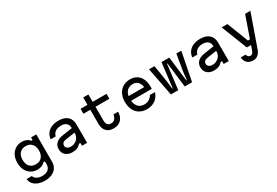

<svg xmlns="http://www.w3.org/2000/svg" viewBox="81 -2031 5087 3521"><g transform="rotate(-30 2625.0 -270.0)"><path d="M364 216Q284 216 221.5 191.5Q159 167 123 122.5Q87 78 84 20H192Q209 65 254.5 90.5Q300 116 364 116Q445 116 490.5 77.5Q536 39 536 -30V-94H506Q484 -64 440.5 -46Q397 -28 348 -28Q270 -28 210 -64.5Q150 -101 117 -167Q84 -233 84 -320Q84 -408 117 -475Q150 -542 210 -579Q270 -616 348 -616Q398 -616 441.5 -597Q485 -578 506 -546H536V-600H646V-20Q646 51 612 104Q578 157 514 186.5Q450 216 364 216ZM368 -128Q449 -128 495.5 -179.5Q542 -231 542 -320Q542 -409 495.5 -460.5Q449 -512 368 -512Q287 -512 240.5 -460.5Q194 -409 194 -320Q194 -231 240.5 -179.5Q287 -128 368 -128Z M1280 -279 1066 -247Q1024 -240 1003.5 -219Q983 -198 983 -163Q983 -131 1011 -109.5Q1039 -88 1082 -88Q1133 -88 1176 -110.5Q1219 -133 1243.5 -172.5Q1268 -212 1268 -259V-380Q1268 -443 1228.5 -478Q1189 -513 1118 -513Q1044 -513 997 -481Q950 -449 936 -390H830Q836 -459 873 -510Q910 -561 974 -588.5Q1038 -616 1122 -616Q1244 -616 1310 -557Q1376 -498 1376 -388V0H1268V-60H1238Q1209 -22 1165 -3Q1121 16 1060 16Q1001 16 957 -6Q913 -28 889.5 -67.5Q866 -107 866 -160Q866 -234 915 -281.5Q964 -329 1055 -342L1280 -376Z M1840 -600H2134V-496H1840V-200Q1840 -145 1865 -116.5Q1890 -88 1940 -88Q1987 -88 2015 -118Q2043 -148 2057 -210H2155Q2149 -101 2092 -42.5Q2035 16 1936 16Q1837 16 1783.5 -40Q1730 -96 1730 -200V-496H1584V-600H1730V-756H1840Z M2835 -362 2798 -305Q2798 -406 2756 -461Q2714 -516 2638 -516Q2554 -516 2506 -459.5Q2458 -403 2458 -305Q2458 -200 2506 -142Q2554 -84 2642 -84Q2697 -84 2740.5 -110Q2784 -136 2814 -184H2918Q2895 -94 2819.5 -39Q2744 16 2642 16Q2552 16 2486 -22.5Q2420 -61 2385 -133.5Q2350 -206 2350 -305Q2350 -398 2386 -468.5Q2422 -539 2487 -577.5Q2552 -616 2638 -616Q2718 -616 2777.5 -579Q2837 -542 2868.5 -472Q2900 -402 2900 -307Q2900 -292 2898 -264H2435V-362Z M3033 -600H3149L3206 -250L3225 -80H3235L3298 -600H3462L3525 -80H3535L3553 -250L3612 -600H3717L3599 0H3443L3380 -524H3370L3307 0H3151Z M4280 -279 4066 -247Q4024 -240 4003.5 -219Q3983 -198 3983 -163Q3983 -131 4011 -109.5Q4039 -88 4082 -88Q4133 -88 4176 -110.5Q4219 -133 4243.5 -172.5Q4268 -212 4268 -259V-380Q4268 -443 4228.5 -478Q4189 -513 4118 -513Q4044 -513 3997 -481Q3950 -449 3936 -390H3830Q3836 -459 3873 -510Q3910 -561 3974 -588.5Q4038 -616 4122 -616Q4244 -616 4310 -557Q4376 -498 4376 -388V0H4268V-60H4238Q4209 -22 4165 -3Q4121 16 4060 16Q4001 16 3957 -6Q3913 -28 3889.5 -67.5Q3866 -107 3866 -160Q3866 -234 3915 -281.5Q3964 -329 4055 -342L4280 -376Z M4693 -600 4868 -150H4941L4908 -50H4787L4572 -600ZM4778 216Q4698 216 4651 173.5Q4604 131 4598 52H4698Q4713 87 4729.5 101.5Q4746 116 4772 116Q4796 116 4811.5 101Q4827 86 4841 52L5068 -600H5180L4938 86Q4916 148 4874 182Q4832 216 4778 216Z"/></g></svg>

Font: Martian Mono sWd Rg
Style: Regular
Weight: 400
Width: 6
Monospace: yes
Designer: Roman Shamin
Foundry: Evil Martians
Version: Version 1.000